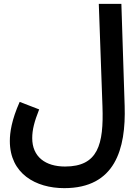

<svg xmlns="http://www.w3.org/2000/svg" viewBox="-20 -744 726 995"><path d="M31 -13C31 156 165 231 313 231C577 231 633 28 626 -195L609 -724H492L511 -193C518 5 488 119 317 119C216 119 147 69 147 -28C147 -72 158 -114 183 -177L82 -216C40 -122 31 -57 31 -13Z"/></svg>

Font: Noto Sans Arabic SemCond SemBd
Style: Regular
Weight: 600
Width: 4
Designer: Monotype Design Team, Nadine Chahine, Nizar Qandah and Khaled Hosny
Foundry: Monotype Imaging Inc.
Version: Version 2.012